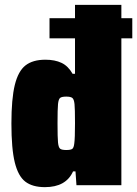

<svg xmlns="http://www.w3.org/2000/svg" viewBox="-20 -763 565 791"><path d="M525 -605H480V0H295L291 -57H281Q252 8 165 8Q114 8 84.5 -14.5Q55 -37 41 -93.5Q27 -150 27 -254Q27 -356 41 -413Q55 -470 85 -493.5Q115 -517 167 -517Q206 -517 233.5 -504Q261 -491 279 -459H289V-605H184V-688H289V-743H480V-688H525ZM289 -255Q289 -317 287 -334Q285 -354 278 -359.5Q271 -365 253 -365Q234 -365 227.5 -359.5Q221 -354 219 -334Q217 -314 217 -255Q217 -196 219 -176Q221 -156 227.5 -150.5Q234 -145 253 -145Q271 -145 277.5 -149.5Q284 -154 286 -172Q289 -193 289 -255Z"/></svg>

Font: Saira Semi Condensed Black
Style: Regular
Weight: 900
Width: 4
Designer: Hector Gatti with collaboration of the Omnibus-Type team
Foundry: Omnibus-Type
Version: Version 1.001; ttfautohint (v1.8)